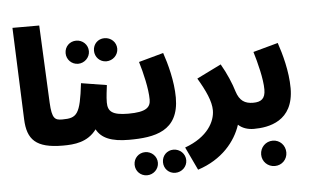

<svg xmlns="http://www.w3.org/2000/svg" viewBox="-62 -859 1941 1207"><g transform="rotate(-5 908.5 -255.5)"><path d="M309 5C366 5 399 -28 399 -79C399 -122 373 -159 319 -159C273 -159 254 -169 249 -271L226 -760H57L80 -181C85 -53 138 5 309 5Z M627 -499C668 -499 702 -532 702 -572C702 -614 668 -645 627 -645C586 -645 555 -614 555 -572C555 -532 586 -499 627 -499ZM449 -499C489 -499 523 -532 523 -572C523 -614 489 -645 449 -645C408 -645 376 -614 376 -572C376 -532 408 -499 449 -499ZM309 5C381 5 465 -2 522 -79C552 -22 615 5 726 5C783 5 816 -28 816 -79C816 -122 790 -159 736 -159C635 -159 607 -184 607 -241C607 -279 614 -322 617 -350L456 -376C433 -180 412 -159 319 -159Z M726 5C888 5 1042 -22 1042 -234C1042 -338 1011 -450 987 -520L831 -477C852 -408 877 -304 877 -236C877 -187 849 -159 736 -159ZM998 237C1039 237 1073 205 1073 164C1073 123 1039 91 998 91C957 91 926 123 926 164C926 205 957 237 998 237ZM820 237C860 237 894 205 894 164C894 123 860 91 820 91C779 91 747 123 747 164C747 205 779 237 820 237Z M1142 230C1296 180 1382 74 1416 -30C1440 -7 1475 5 1514 5C1570 5 1603 -28 1603 -79C1603 -122 1577 -159 1524 -159C1471 -159 1438 -180 1419 -240C1405 -288 1376 -357 1341 -417L1187 -341C1235 -260 1267 -191 1267 -134C1267 -64 1219 31 1073 84Z M1514 5C1606 5 1766 -21 1766 -230C1766 -337 1734 -450 1710 -520L1553 -477C1574 -408 1601 -303 1601 -236C1601 -178 1574 -159 1524 -159ZM1625 249C1670 249 1704 214 1704 170C1704 125 1670 89 1625 89C1580 89 1545 125 1545 170C1545 214 1580 249 1625 249Z"/></g></svg>

Font: Noto Sans Arabic UI Cn Bk
Style: Regular
Weight: 900
Width: 3
Designer: Monotype Design Team, Nadine Chahine and Nizar Qandah
Foundry: Monotype Imaging Inc.
Version: Version 2.010